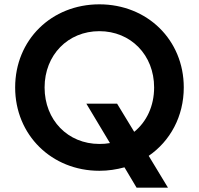

<svg xmlns="http://www.w3.org/2000/svg" viewBox="-20 -777 918 887"><path d="M439 12C480 12 518 6 555 -4L611 90H756L667 -57C766 -125 829 -239 829 -373C829 -593 660 -757 439 -757C218 -757 50 -593 50 -373C50 -153 219 12 439 12ZM186 -373C186 -523 294 -633 439 -633C584 -633 692 -523 692 -373C692 -287 657 -214 600 -168L521 -298H379L488 -116C472 -113 456 -112 439 -112C294 -112 186 -222 186 -373Z"/></svg>

Font: Mluvka
Style: Bold
Weight: 700
Designer: Modified by Jiří Krblich, Original typeface by Gumpita Rahayu
Foundry: Gumpita Rahayu & Jiří Krblich
Version: Version 2.000;Glyphs 3.1.1 (3134)